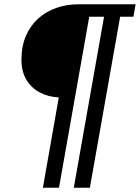

<svg xmlns="http://www.w3.org/2000/svg" viewBox="-20 -706 652 895"><path d="M180 169 254 -252Q206 -254 166.5 -274.5Q127 -295 103.5 -333.5Q80 -372 80 -428Q80 -490 100.5 -538Q121 -586 157.5 -619Q194 -652 242 -669Q290 -686 346 -686H612L602 -628H540L399 169H324L465 -628H396L255 169Z"/></svg>

Font: Archivo SemiBold Medium
Style: Italic
Weight: 500
Italic angle: -10°
Version: Version 2.001